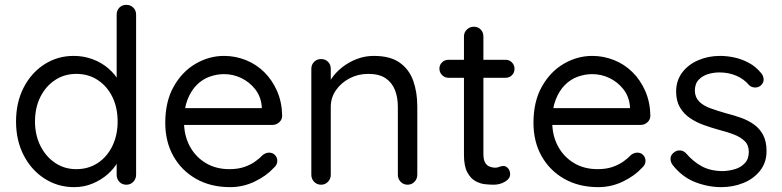

<svg xmlns="http://www.w3.org/2000/svg" viewBox="-20 -760 3216 790"><path d="M500 -740Q517 -740 528.5 -728.5Q540 -717 540 -700V-41Q540 -24 528.5 -12Q517 0 500 0Q482 0 471 -12Q460 -24 460 -41V-136L479 -143Q479 -119 464 -92.5Q449 -66 423 -43Q397 -20 361.5 -5Q326 10 285 10Q218 10 163.5 -25Q109 -60 77.5 -121Q46 -182 46 -260Q46 -339 77.5 -400Q109 -461 163 -495.5Q217 -530 283 -530Q325 -530 362 -516Q399 -502 426.5 -478Q454 -454 470 -425Q486 -396 486 -367L460 -373V-700Q460 -717 471 -728.5Q482 -740 500 -740ZM294 -64Q344 -64 382.5 -89.5Q421 -115 442.5 -159.5Q464 -204 464 -260Q464 -317 442.5 -361Q421 -405 382.5 -430.5Q344 -456 294 -456Q245 -456 206.5 -430.5Q168 -405 146 -361Q124 -317 124 -260Q124 -205 146 -160.5Q168 -116 206.5 -90Q245 -64 294 -64Z M927 10Q847 10 787 -24Q727 -58 693.5 -117.5Q660 -177 660 -255Q660 -342 694.5 -403.5Q729 -465 784.5 -497.5Q840 -530 902 -530Q948 -530 991 -513Q1034 -496 1067 -463.5Q1100 -431 1120 -385.5Q1140 -340 1141 -284Q1141 -268 1129 -257Q1117 -246 1101 -246H706L688 -315H1073L1057 -301V-323Q1053 -364 1029.5 -393.5Q1006 -423 972.5 -439Q939 -455 902 -455Q872 -455 842.5 -444.5Q813 -434 789.5 -410.5Q766 -387 751.5 -350Q737 -313 737 -261Q737 -203 760.5 -159Q784 -115 826 -89.5Q868 -64 924 -64Q959 -64 985 -73Q1011 -82 1030 -95.5Q1049 -109 1062 -123Q1075 -132 1087 -132Q1102 -132 1111.5 -122Q1121 -112 1121 -98Q1121 -81 1105 -68Q1077 -37 1029 -13.5Q981 10 927 10Z M1518 -530Q1586 -530 1625 -502Q1664 -474 1680.5 -427Q1697 -380 1697 -322V-41Q1697 -24 1685.5 -12Q1674 0 1657 0Q1640 0 1628.5 -12Q1617 -24 1617 -41V-320Q1617 -358 1605.5 -388.5Q1594 -419 1567.5 -437.5Q1541 -456 1495 -456Q1453 -456 1418 -437.5Q1383 -419 1362 -388.5Q1341 -358 1341 -320V-41Q1341 -24 1329.5 -12Q1318 0 1301 0Q1284 0 1272.5 -12Q1261 -24 1261 -41V-477Q1261 -494 1272.5 -505.5Q1284 -517 1301 -517Q1319 -517 1330 -505.5Q1341 -494 1341 -477V-406L1321 -384Q1326 -410 1344 -436.5Q1362 -463 1389 -484Q1416 -505 1449 -517.5Q1482 -530 1518 -530Z M1825 -514H2060Q2076 -514 2086.5 -503Q2097 -492 2097 -477Q2097 -461 2086.5 -450.5Q2076 -440 2060 -440H1825Q1810 -440 1799 -451Q1788 -462 1788 -478Q1788 -493 1799 -503.5Q1810 -514 1825 -514ZM1930 -650Q1947 -650 1958 -638.5Q1969 -627 1969 -610V-127Q1969 -103 1976 -91Q1983 -79 1994.5 -74.5Q2006 -70 2017 -70Q2027 -70 2034.5 -73.5Q2042 -77 2052 -77Q2062 -77 2070.5 -67.5Q2079 -58 2079 -43Q2079 -25 2058 -12.5Q2037 0 2011 0Q1997 0 1976.5 -2Q1956 -4 1936 -15Q1916 -26 1902.5 -51.5Q1889 -77 1889 -123V-610Q1889 -627 1901 -638.5Q1913 -650 1930 -650Z M2442 10Q2362 10 2302 -24Q2242 -58 2208.5 -117.5Q2175 -177 2175 -255Q2175 -342 2209.5 -403.5Q2244 -465 2299.5 -497.5Q2355 -530 2417 -530Q2463 -530 2506 -513Q2549 -496 2582 -463.5Q2615 -431 2635 -385.5Q2655 -340 2656 -284Q2656 -268 2644 -257Q2632 -246 2616 -246H2221L2203 -315H2588L2572 -301V-323Q2568 -364 2544.5 -393.5Q2521 -423 2487.5 -439Q2454 -455 2417 -455Q2387 -455 2357.5 -444.5Q2328 -434 2304.5 -410.5Q2281 -387 2266.5 -350Q2252 -313 2252 -261Q2252 -203 2275.5 -159Q2299 -115 2341 -89.5Q2383 -64 2439 -64Q2474 -64 2500 -73Q2526 -82 2545 -95.5Q2564 -109 2577 -123Q2590 -132 2602 -132Q2617 -132 2626.5 -122Q2636 -112 2636 -98Q2636 -81 2620 -68Q2592 -37 2544 -13.5Q2496 10 2442 10Z M2747 -82Q2738 -95 2739 -109.5Q2740 -124 2756 -135Q2766 -142 2779.5 -141Q2793 -140 2804 -128Q2832 -95 2868 -75.5Q2904 -56 2956 -56Q2980 -57 3004 -64Q3028 -71 3044.5 -88.5Q3061 -106 3061 -135Q3061 -163 3044 -179.5Q3027 -196 3000 -206.5Q2973 -217 2941 -225Q2908 -234 2876 -245.5Q2844 -257 2818.5 -274.5Q2793 -292 2777.5 -318.5Q2762 -345 2762 -383Q2762 -428 2786.5 -461Q2811 -494 2852.5 -512Q2894 -530 2943 -530Q2971 -530 3001.5 -523.5Q3032 -517 3061 -501.5Q3090 -486 3112 -459Q3121 -449 3122 -434Q3123 -419 3109 -407Q3098 -399 3084.5 -400Q3071 -401 3062 -410Q3041 -435 3009.5 -448.5Q2978 -462 2940 -462Q2916 -462 2893 -455Q2870 -448 2854.5 -431.5Q2839 -415 2839 -386Q2840 -359 2857 -342Q2874 -325 2903 -314.5Q2932 -304 2967 -294Q2999 -286 3028.5 -275.5Q3058 -265 3082 -248Q3106 -231 3120 -204.5Q3134 -178 3134 -138Q3134 -92 3108 -58.5Q3082 -25 3039.5 -7.5Q2997 10 2948 10Q2893 10 2839.5 -11Q2786 -32 2747 -82Z"/></svg>

Font: Quicksand Light Medium
Style: Regular
Weight: 500
Version: Version 3.006